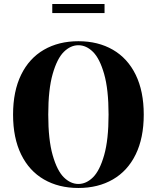

<svg xmlns="http://www.w3.org/2000/svg" viewBox="-20 -920 780 955"><path d="M45 -350Q45 -466 85 -548Q125 -630 198.5 -672.5Q272 -715 370 -715Q468 -715 541.5 -672.5Q615 -630 655 -548Q695 -466 695 -350Q695 -234 655 -152Q615 -70 541.5 -27.5Q468 15 370 15Q272 15 198.5 -27.5Q125 -70 85 -152Q45 -234 45 -350ZM520 -350Q520 -475 498 -552Q476 -629 442.5 -662Q409 -695 370 -695Q331 -695 297.5 -662Q264 -629 242 -552Q220 -475 220 -350Q220 -225 242 -148Q264 -71 297.5 -38Q331 -5 370 -5Q409 -5 442.5 -38Q476 -71 498 -148Q520 -225 520 -350ZM240 -855V-900H500V-855Z"/></svg>

Font: Yeseva One
Style: Regular
Weight: 400
Designer: Jovanny Lemonad
Foundry: Jovanny Lemonad
Version: Version 2.000